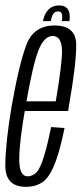

<svg xmlns="http://www.w3.org/2000/svg" viewBox="-20 -700 307 723"><path d="M77 3.5 84 -36Q52 -36 52.5 -101.5Q52.5 -166 76.5 -301Q103.5 -456.5 125 -511Q146.5 -564.5 178.5 -564.5Q211.5 -564.5 213.5 -511Q214 -459 190 -318.5H72.5L66.5 -282H236.5Q238.5 -292 239.5 -301Q268 -463 267 -534Q265 -604 185.5 -604Q107 -604 79.5 -531.5Q52 -459.5 24 -301Q1 -164.5 0 -80Q-1.5 3.5 77 3.5ZM84 -36 77 3.5Q117.5 3.5 144 -17Q169 -37 189 -90Q208 -142.5 223 -218L172.5 -221.5Q161 -164 147 -115.5Q132.5 -67.5 118 -51.5Q102 -36 84 -36ZM203 -679.5Q185 -679.5 172.8 -672Q160.5 -664.5 152.5 -650.8Q144.5 -637 142 -620.5H171Q173.5 -633 177 -641.2Q180.5 -649.5 185.5 -653.2Q190.5 -657 198.5 -657Q205.5 -657 209.2 -653.5Q213 -650 214 -641.8Q215 -633.5 213 -620.5H241.5Q244 -637 241.2 -650.8Q238.5 -664.5 229 -672Q219.5 -679.5 203 -679.5Z"/></svg>

Font: Anybody ExtraCondensed Light
Style: Italic
Weight: 300
Width: 2
Italic angle: -10°
Version: Version 1.113;gftools[0.9.25]